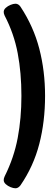

<svg xmlns="http://www.w3.org/2000/svg" viewBox="-38 -800 298 1031"><path d="M45 -780Q61 -780 72 -764Q142 -658 173 -538.5Q204 -419 204 -285Q204 -147 173 -27Q142 93 72 195Q60 211 45 211Q34 211 19 205Q4 199 -7 189Q-18 179 -18 167Q-18 163 -17 158Q-16 153 -13 147Q37 47 57 -59Q77 -165 77 -285Q77 -409 57 -514.5Q37 -620 -13 -716Q-16 -722 -17 -727Q-18 -732 -18 -736Q-18 -748 -7 -758Q4 -768 19 -774Q34 -780 45 -780Z"/></svg>

Font: Asap Condensed ExtraBold
Style: Regular
Weight: 800
Width: 3
Designer: Pablo Cosgaya
Foundry: Omnibus-Type
Version: Version 3.001; ttfautohint (v1.8.4.7-5d5b)